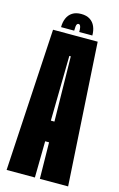

<svg xmlns="http://www.w3.org/2000/svg" viewBox="-120 -829 544 879"><g transform="rotate(15 152.0 -389.0)"><path d="M6 0 45.2 -675H256.8L297.5 0H163.5L161 -172.4H142.5L140 0ZM143.2 -270.4H160.2L155.2 -578.5H148.2ZM151.7 -778.2Q176.9 -778.2 193.4 -767.6Q209.9 -757 217.8 -738.4Q225.8 -719.8 225.8 -696H163.8Q163.8 -709.1 162.3 -716.8Q160.8 -724.4 158.2 -727.6Q155.6 -730.8 151.5 -730.8Q147.2 -730.8 144.5 -727.4Q141.8 -724 140.8 -716.3Q139.8 -708.6 139.8 -696H77.5Q77.5 -719.8 85.6 -738.4Q93.6 -757 110.1 -767.6Q126.5 -778.2 151.7 -778.2Z"/></g></svg>

Font: Anybody UltraCondensed Thin
Style: Regular
Weight: 100
Width: 1
Designer: Tyler Finck
Foundry: Etcetera Type Company
Version: Version 1.110